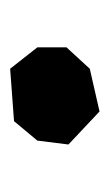

<svg xmlns="http://www.w3.org/2000/svg" viewBox="63 -267 220 386"><g transform="rotate(90 173.0 -74.0)"><path d="M75.2 -97.7V-39.1L118.2 15.6L223.6 7.8L262.7 -39.1L270.5 -101.6L204.1 -164.1L118.2 -144.5Z"/></g></svg>

Font: MaokenAssortedSans-TC
Style: Regular
Weight: 500
Version: Version 0.83